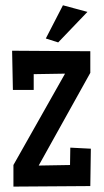

<svg xmlns="http://www.w3.org/2000/svg" viewBox="-20 -692 385 712"><path d="M316.9 -140.6 314.9 -2 29.8 0V-80.1L221.2 -418.9L105 -417V-358.4H27.8L24.9 -503.9L314.9 -502V-421.9L123.5 -78.1L239.7 -80.1L240.7 -144.5ZM304.2 -647.9 195.8 -534.7 149.9 -549.3 213.4 -672.4Z"/></svg>

Font: Maiden Orange
Style: Regular
Weight: 400
Designer: Astigmatic (AOETI)
Foundry: Astigmatic (AOETI)
Version: Version 1.001